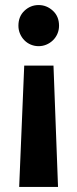

<svg xmlns="http://www.w3.org/2000/svg" viewBox="-20 -510 307 761"><path d="M76 -250H192L210 231H56ZM53 -408Q53 -445 77 -467.5Q101 -490 133 -490Q165 -490 189.5 -467.5Q214 -445 214 -408Q214 -391 207.5 -376Q201 -361 189.5 -350Q178 -339 163.5 -333Q149 -327 133 -327Q117 -327 102.5 -333Q88 -339 77 -350Q66 -361 59.5 -376Q53 -391 53 -408Z"/></svg>

Font: Mukta Mahee ExtraBold
Style: Regular
Weight: 800
Designer: Shuchita Grover, Noopur Datye, Girish Dalvi, Yashodeep Gholap
Foundry: Ek Type
Version: Version 2.538;PS 1.000;hotconv 16.6.51;makeotf.lib2.5.65220;